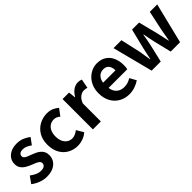

<svg xmlns="http://www.w3.org/2000/svg" viewBox="185 -1533 2507 2507"><g transform="rotate(-45 1438.5 -280.0)"><path d="M239 14Q183 14 125.5 -8Q68 -30 26 -64L93 -157Q130 -129 166.5 -112.5Q203 -96 243 -96Q285 -96 304.5 -112.5Q324 -129 324 -155Q324 -176 307 -190.5Q290 -205 263 -216.5Q236 -228 207 -239Q172 -253 137.5 -273Q103 -293 80 -324.5Q57 -356 57 -403Q57 -453 83 -491.5Q109 -530 155.5 -552Q202 -574 266 -574Q327 -574 374.5 -553Q422 -532 456 -505L390 -416Q360 -438 330.5 -451Q301 -464 270 -464Q231 -464 213 -449Q195 -434 195 -410Q195 -390 210 -376.5Q225 -363 251 -353Q277 -343 306 -332Q334 -322 361.5 -308.5Q389 -295 412 -276Q435 -257 448.5 -229.5Q462 -202 462 -163Q462 -114 436.5 -73.5Q411 -33 361.5 -9.5Q312 14 239 14Z M812 14Q735 14 673 -21Q611 -56 575 -121.5Q539 -187 539 -280Q539 -373 578.5 -438.5Q618 -504 683.5 -539Q749 -574 825 -574Q877 -574 917 -556.5Q957 -539 988 -511L918 -418Q898 -436 877 -445Q856 -454 833 -454Q790 -454 757.5 -432.5Q725 -411 707.5 -372Q690 -333 690 -280Q690 -227 707.5 -188Q725 -149 756.5 -127.5Q788 -106 828 -106Q858 -106 886 -119Q914 -132 937 -151L995 -54Q955 -19 906.5 -2.5Q858 14 812 14Z M1101 0V-560H1221L1232 -461H1235Q1266 -516 1308 -545Q1350 -574 1394 -574Q1418 -574 1432.5 -570.5Q1447 -567 1459 -562L1435 -435Q1419 -439 1406.5 -441.5Q1394 -444 1375 -444Q1343 -444 1307.5 -419Q1272 -394 1248 -334V0Z M1765 14Q1687 14 1624 -21Q1561 -56 1523.5 -122Q1486 -188 1486 -280Q1486 -348 1507.5 -402Q1529 -456 1566.5 -494.5Q1604 -533 1650.5 -553.5Q1697 -574 1747 -574Q1824 -574 1876 -539.5Q1928 -505 1954.5 -444.5Q1981 -384 1981 -306Q1981 -286 1979 -267.5Q1977 -249 1974 -238H1629Q1635 -193 1656 -162Q1677 -131 1710 -115.5Q1743 -100 1785 -100Q1819 -100 1849 -109.5Q1879 -119 1910 -138L1960 -48Q1919 -20 1868 -3Q1817 14 1765 14ZM1626 -337H1855Q1855 -393 1829.5 -426.5Q1804 -460 1749 -460Q1720 -460 1694 -446.5Q1668 -433 1650 -405.5Q1632 -378 1626 -337Z M2186 0 2042 -560H2188L2250 -284Q2257 -242 2263 -202Q2269 -162 2276 -120H2281Q2290 -162 2298 -202.5Q2306 -243 2316 -284L2384 -560H2514L2584 -284Q2594 -242 2602 -202Q2610 -162 2620 -120H2624Q2632 -162 2638.5 -202Q2645 -242 2653 -284L2712 -560H2849L2711 0H2538L2479 -244Q2470 -284 2462.5 -323.5Q2455 -363 2446 -408H2441Q2434 -363 2427 -323Q2420 -283 2411 -244L2354 0Z"/></g></svg>

Font: Noto Sans KR Thin
Style: Bold
Weight: 700
Version: Version 2.004-H2;hotconv 1.0.118;makeotfexe 2.5.65603